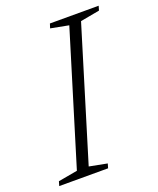

<svg xmlns="http://www.w3.org/2000/svg" viewBox="-153 -761 690 840"><g transform="rotate(-20 192.0 -341.0)"><path d="M258.5 -646 175 -662 181.5 -682.5H408.5L402.5 -662L313 -645.5L127 -36.5L210 -20.5L204 0H-23.5L-17.5 -20.5L72 -36.5Z"/></g></svg>

Font: Newsreader Light
Style: Italic
Weight: 300
Italic angle: -17°
Designer: Hugues Gentile
Foundry: Production Type
Version: Version 1.003